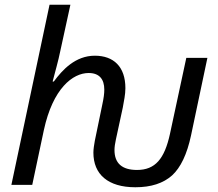

<svg xmlns="http://www.w3.org/2000/svg" viewBox="-20 -780 918 810"><path d="M551 10C618 10 669 -7 706 -40C742 -73 769 -129 786 -209L855 -536H766L697 -215C674 -110 635 -63 558 -63C495 -63 463 -91 463 -147C463 -159 465 -174 469 -192L498 -326C503 -355 509 -381 509 -408C509 -499 459 -545 380 -545C298 -545 243 -485 207 -436H202C213 -479 226 -523 234 -563L277 -760H189L28 0H116L165 -231C203 -407 287 -472 354 -472C399 -472 420 -446 420 -402C420 -386 418 -368 411 -336L380 -186C377 -169 374 -151 374 -136C374 -45 435 10 551 10Z"/></svg>

Font: BC Sans
Style: Italic
Weight: 400
Italic angle: -12°
Designer: Monotype Design Team
Designer: Province of B.C.
Foundry: Monotype Imaging Inc.
Version: Version 2.000;GOOG;noto-source:20170915:90ef993387c0